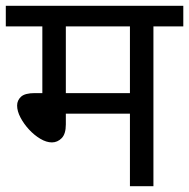

<svg xmlns="http://www.w3.org/2000/svg" viewBox="-20 -642 652 662"><path d="M509 -551V0H428V-250H207V-213Q207 -180 192.5 -165.5Q178 -151 159 -151Q140 -151 119 -163.5Q98 -176 80 -195.5Q62 -215 50.5 -237Q39 -259 39 -278Q39 -296 52.5 -308.5Q66 -321 100 -321H126V-551H0V-622H612V-551ZM428 -551H207V-321H428Z"/></svg>

Font: lhindi85
Style: Book
Weight: 400
Designer: Jelle Bosma - Monotype Design Team
Foundry: Monotype Imaging Inc.
Version: Version 2.003